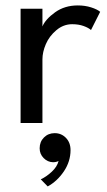

<svg xmlns="http://www.w3.org/2000/svg" viewBox="-20 -442 384 690"><path d="M132.5 0H54V-410.5H132.5V-347Q143.5 -373 178 -397.8Q212.5 -422.5 259.5 -422.5Q285.5 -422.5 307.5 -415.5Q329.5 -408.5 340 -399.5L307 -334Q298.5 -342 280.5 -348.5Q262.5 -355 239.5 -355Q208 -355 182.5 -333.5Q157 -312 144.8 -283.5Q132.5 -255 132.5 -228.5ZM176.5 36.5Q200.5 36.5 217 53.5Q233.5 70.5 233.5 97.5Q233.5 138 209.8 173.5Q186 209 151.5 228L126.5 202.5Q147 193 166.2 175Q185.5 157 190.5 136.5Q182 141 170.5 141Q151 140.5 136.8 126Q122.5 111.5 122.5 91Q122.5 67.5 138 52Q153.5 36.5 176.5 36.5Z"/></svg>

Font: League Spartan
Style: Regular
Weight: 350
Foundry: The League of Moveable Type
Version: Version 2.002